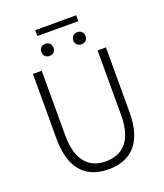

<svg xmlns="http://www.w3.org/2000/svg" viewBox="-176 -1104 1056 1233"><g transform="rotate(-20 352.5 -487.5)"><path d="M213 -948H493V-988H213ZM243 -801C267 -801 285 -817 285 -842C285 -867 267 -884 243 -884C219 -884 202 -867 202 -842C202 -817 219 -801 243 -801ZM462 -801C486 -801 504 -817 504 -842C504 -867 486 -884 462 -884C438 -884 420 -867 420 -842C420 -817 438 -801 462 -801ZM352 13C484 13 602 -55 602 -285V-729H545V-288C545 -99 456 -41 352 -41C252 -41 163 -99 163 -288V-729H103V-285C103 -55 221 13 352 13Z"/></g></svg>

Font: Spoqa Han Sans Neo Light
Style: Regular
Weight: 300
Designer: [Spoqa Han Sans Neo] Dong-huui Kim  Younghwa Kang  Yujin Lee  [Noto Sans] Ryoko NISHIZUKA  (kana & ideographs); Paul D. 
Foundry: Spoqa (http://www.spoqa-han-sans.com)
Version: Version 1.000